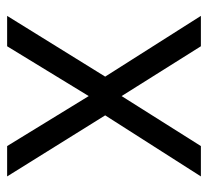

<svg xmlns="http://www.w3.org/2000/svg" viewBox="-42 -528 570 525"><g transform="rotate(90 242.5 -265.0)"><path d="M22.9 -529.8H106L242.2 -313L378.9 -529.8H461.9L294.9 -268.1L461.9 0H378.9L242.2 -223.1L106 0H22.9L189 -268.1Z"/></g></svg>

Font: Cooper Hewitt
Style: Book
Weight: 705
Designer: Village Type and Design LLC
Foundry: Cooper Hewitt Smithsonian Design Museum
Version: 1.000